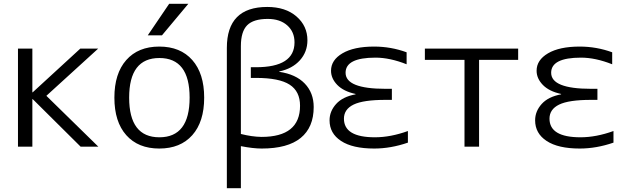

<svg xmlns="http://www.w3.org/2000/svg" viewBox="-20 -777 3314 1017"><path d="M153.3 -252H151.4V0H75.2V-519.5H151.4V-288.1H153.3L405.3 -519.5H500L225.6 -269.5L501 0H407.2Z M876 -756.8H977.5L837.9 -589.8H762.7ZM998.5 -61Q935.5 9.8 823.7 9.8Q711.9 9.8 648.9 -61Q585.9 -131.8 585.9 -259.8Q585.9 -387.7 648.9 -459Q711.9 -530.3 823.7 -530.3Q935.5 -530.3 998.5 -459Q1061.5 -387.7 1061.5 -259.8Q1061.5 -131.8 998.5 -61ZM664.1 -259.8Q664.1 -49.8 824.2 -49.8Q984.4 -49.8 984.4 -259.8Q984.4 -469.7 824.2 -469.7Q664.1 -469.7 664.1 -259.8Z M1181.6 219.7V-523.4Q1181.6 -740.2 1395.5 -740.2Q1492.2 -740.2 1550.3 -689.9Q1608.4 -639.6 1608.4 -563.5Q1608.4 -502 1568.4 -457.5Q1528.3 -413.1 1459 -398.4V-396.5Q1546.9 -383.8 1594.2 -334.5Q1641.6 -285.2 1641.6 -210Q1641.6 -102.5 1572.8 -46.4Q1503.9 9.8 1366.2 9.8Q1320.3 9.8 1255.9 -2.9V219.7ZM1255.9 -67.4Q1313.5 -52.7 1365.2 -51.8Q1569.3 -51.8 1569.3 -216.8Q1569.3 -293 1514.2 -328.6Q1459 -364.3 1335.9 -364.3H1308.6V-420.9H1335.9Q1540 -420.9 1540 -552.7Q1540 -608.4 1501.5 -642.6Q1462.9 -676.8 1398.4 -676.8Q1322.3 -676.8 1289.1 -643.1Q1255.9 -609.4 1255.9 -532.2Z M1965.8 -49.8Q2048.8 -49.8 2140.6 -83V-21.5Q2049.8 9.8 1961.9 9.8Q1847.7 9.8 1786.6 -30.3Q1725.6 -70.3 1725.6 -139.6Q1725.6 -187.5 1760.3 -226.1Q1794.9 -264.6 1863.3 -277.3V-279.3Q1799.8 -293 1766.6 -327.1Q1733.4 -361.3 1733.4 -402.3Q1733.4 -459 1793.9 -494.6Q1854.5 -530.3 1961.9 -530.3Q2050.8 -530.3 2133.8 -500V-436.5Q2044.9 -471.7 1968.8 -471.7Q1810.5 -471.7 1810.5 -391.6Q1810.5 -306.6 2021.5 -306.6H2055.7V-248H2021.5Q1904.3 -248 1853 -223.1Q1801.8 -198.2 1801.8 -148.4Q1801.8 -49.8 1965.8 -49.8Z M2517.6 -460V0H2440.4V-460H2230.5V-519.5H2724.6V-460Z M3054.7 -49.8Q3137.7 -49.8 3229.5 -83V-21.5Q3138.7 9.8 3050.8 9.8Q2936.5 9.8 2875.5 -30.3Q2814.5 -70.3 2814.5 -139.6Q2814.5 -187.5 2849.1 -226.1Q2883.8 -264.6 2952.1 -277.3V-279.3Q2888.7 -293 2855.5 -327.1Q2822.3 -361.3 2822.3 -402.3Q2822.3 -459 2882.8 -494.6Q2943.4 -530.3 3050.8 -530.3Q3139.6 -530.3 3222.7 -500V-436.5Q3133.8 -471.7 3057.6 -471.7Q2899.4 -471.7 2899.4 -391.6Q2899.4 -306.6 3110.4 -306.6H3144.5V-248H3110.4Q2993.2 -248 2941.9 -223.1Q2890.6 -198.2 2890.6 -148.4Q2890.6 -49.8 3054.7 -49.8Z"/></svg>

Font: Mgen+ 1c regular
Style: Regular
Weight: 400
Designer: [Source Han Sans]
Ryoko NISHIZUKA  (kana & ideographs); Paul D. Hunt (Latin, Greek & Cyrillic); Wenlong ZHANG  (bopomofo
Version: Version 1.059.20150602